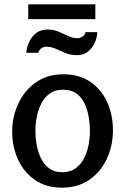

<svg xmlns="http://www.w3.org/2000/svg" viewBox="-20 -851 577 884"><path d="M265 13Q191 13 140 -23Q89 -59 62.5 -117.5Q36 -176 36 -245Q36 -314 64.5 -374.5Q93 -435 145.5 -472Q198 -509 271 -509Q346 -509 397 -473.5Q448 -438 474 -379.5Q500 -321 500 -251Q500 -182 472.5 -121.5Q445 -61 392.5 -24Q340 13 265 13ZM266 -58Q303 -58 328 -76Q353 -94 367.5 -123Q382 -152 388 -185Q394 -218 394 -248Q394 -279 388.5 -312Q383 -345 369.5 -374Q356 -403 332 -420.5Q308 -438 270 -438Q233 -438 208.5 -420Q184 -402 169.5 -373Q155 -344 149 -311Q143 -278 143 -248Q143 -219 148.5 -186Q154 -153 168 -123.5Q182 -94 206 -76Q230 -58 266 -58ZM110 -831H419V-763H110ZM428 -703Q427 -677 415.5 -652.5Q404 -628 384 -612.5Q364 -597 334 -597Q306 -597 282.5 -606.5Q259 -616 237.5 -626Q216 -636 193 -636Q180 -636 169.5 -628Q159 -620 157 -608H101Q104 -649 129.5 -682Q155 -715 200 -715Q227 -715 250.5 -705Q274 -695 295 -685Q316 -675 336 -675Q348 -675 359.5 -682.5Q371 -690 374 -703Z"/></svg>

Font: Rosario SemiBold
Style: Regular
Weight: 600
Designer: Hector Gatti
Foundry: Omnibus Type
Version: Version 1.101; ttfautohint (v1.8.1.43-b0c9)